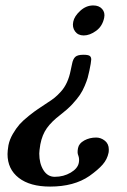

<svg xmlns="http://www.w3.org/2000/svg" viewBox="-20 -460 470 709"><path d="M271 141.1Q273.9 126.5 269 113.8Q264.6 104.5 268.1 86.9Q271.5 69.3 291.3 58.6Q311 47.9 335 47.9Q352.5 47.9 367.2 59.6Q381.8 71.3 381.8 91.8Q381.8 100.1 380.9 104Q376 128.4 359.1 147.7Q342.3 167 310.1 189.9Q253.4 229 165 229Q90.8 229 49.3 196.8Q7.8 164.6 7.8 108.9Q7.8 97.7 11.2 76.2Q15.6 54.7 27.6 34.2Q39.6 13.7 52 -0.5Q64.5 -14.6 86.2 -32Q107.9 -49.3 120.6 -57.6L157.2 -82Q173.3 -92.3 182.1 -99.6Q191.9 -107.4 204.8 -121.6Q217.8 -135.7 227.1 -155.8Q236.3 -175.8 241.2 -201.2L246.1 -224.1Q249.5 -242.2 258.1 -250Q266.6 -257.8 288.1 -257.8Q304.7 -257.8 310.8 -253.9Q316.9 -250 316.9 -240.2Q316.9 -235.8 314.9 -224.1L310.1 -199.2Q306.6 -182.6 303.7 -172.4Q300.8 -162.1 293 -143.3Q285.2 -124.5 274.9 -109.4Q264.6 -94.2 246.1 -74.2Q227.5 -54.7 203.1 -36.1Q170.4 -11.2 153.1 13.2Q135.7 37.6 128.9 73.2Q125 97.7 125 106.9Q125 143.6 140.4 168.2Q155.8 192.9 182.1 192.9Q214.8 192.9 241 177.5Q267.1 162.1 271 141.1ZM289.1 -329.1Q268.1 -329.1 257.1 -344.2Q246.1 -359.4 250.5 -379.9Q254.4 -399.9 276.1 -419.9Q297.9 -439.9 324.2 -439.9Q345.7 -439.9 357.2 -426.8Q368.7 -413.6 364.7 -394.5Q358.4 -363.3 335 -346.2Q311.5 -329.1 289.1 -329.1Z"/></svg>

Font: Linux Libertine G
Style: Bold Italic
Weight: 700
Italic angle: -11.5°
Designer: Philipp H. Poll
Foundry: Philipp H. Poll
Version: Version 4.1.0